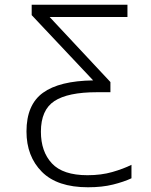

<svg xmlns="http://www.w3.org/2000/svg" viewBox="-20 -552 640 812"><path d="M352 240Q412 240 458 228.5Q504 217 536 202V145Q502 162 455 175.5Q408 189 350 189Q246 189 199.5 139Q153 89 153 5Q153 -87 210 -124.5Q267 -162 390 -162H447V-205L190 -480H519V-532H114V-488L374 -212Q231 -210 161.5 -159.5Q92 -109 92 4Q92 109 157 174.5Q222 240 352 240Z"/></svg>

Font: Noto Sans Mono UI Light
Style: Regular
Weight: 300
Designer: Monotype Design team
Foundry: Monotype Imaging Inc.
Version: 1.000